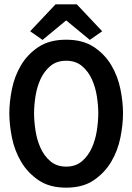

<svg xmlns="http://www.w3.org/2000/svg" viewBox="-20 -853 610 885"><path d="M285 -85Q329 -85 358 -110Q387 -135 403.5 -172Q420 -209 426.5 -252Q433 -295 433 -331Q433 -367 426.5 -409Q420 -451 403.5 -487.5Q387 -524 358 -548.5Q329 -573 285 -573Q241 -573 212 -548.5Q183 -524 166.5 -487.5Q150 -451 143.5 -409Q137 -367 137 -331Q137 -295 143.5 -252Q150 -209 166.5 -172Q183 -135 212 -110Q241 -85 285 -85ZM285 -670Q362 -670 412.5 -636.5Q463 -603 493 -552.5Q523 -502 535 -442.5Q547 -383 547 -331Q547 -279 535 -219Q523 -159 493 -108Q463 -57 412.5 -22.5Q362 12 285 12Q208 12 157.5 -22.5Q107 -57 77 -108Q47 -159 35 -219Q23 -279 23 -331Q23 -383 35 -442.5Q47 -502 77 -552.5Q107 -603 157.5 -636.5Q208 -670 285 -670ZM285 -759 176 -669 119 -709 236 -833H334L451 -709L394 -669Z"/></svg>

Font: Codetta
Style: Bold
Weight: 700
Designer: Ulrich Proeller
Foundry: PROSA GmbH
Version: Version 2.00;September 29, 2018;FontCreator 11.5.0.2427 64-b